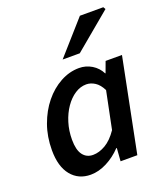

<svg xmlns="http://www.w3.org/2000/svg" viewBox="-139 -840 821 948"><g transform="rotate(-20 272.0 -366.0)"><path d="M175 12Q111 12 73 -34.5Q35 -81 35 -167Q35 -238 57 -299Q79 -360 116 -405.5Q153 -451 200.5 -477Q248 -503 299 -503Q335 -503 365.5 -484.5Q396 -466 412 -434H414L435 -491H521L423 0H335L340 -68H337Q303 -32 260 -10Q217 12 175 12ZM219 -76Q251 -76 284.5 -95.5Q318 -115 348 -159L388 -355Q372 -387 350 -401Q328 -415 305 -415Q274 -415 245.5 -396.5Q217 -378 194.5 -345.5Q172 -313 159 -271Q146 -229 146 -182Q146 -128 165.5 -102Q185 -76 219 -76ZM238 -570 392 -744H515L522 -732L328 -570Z"/></g></svg>

Font: Source Sans 3 SemiBold
Style: Italic
Weight: 600
Italic angle: -11°
Designer: Paul D. Hunt
Foundry: Adobe
Version: Version 3.046;hotconv 1.0.118;makeotfexe 2.5.65603